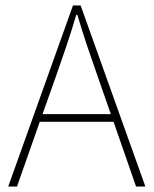

<svg xmlns="http://www.w3.org/2000/svg" viewBox="-20 -680 560 700"><path d="M476 0H510L274 -660H246L10 0H42L125 -236H394L476 0ZM135 -264 182 -396C210 -476 234 -544 258 -626H262C286 -544 310 -476 338 -396L384 -264H135Z"/></svg>

Font: Assistant ExtraLight
Style: Regular
Weight: 275
Designer: Hebrew By Ben Nathan, Latin by Paul Hunt
Version: Version 2.001;PS 002.001;hotconv 1.0.88;makeotf.lib2.5.64775